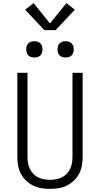

<svg xmlns="http://www.w3.org/2000/svg" viewBox="-20 -1201 640 1229"><path d="M300 8Q272 8 244.5 3.5Q217 -1 192.5 -13Q168 -25 147.5 -44.5Q127 -64 114 -88.5Q101 -113 96 -140Q91 -167 91 -195V-735H156V-195Q156 -176 159.5 -156.5Q163 -137 171.5 -119.5Q180 -102 193.5 -88Q207 -74 224.5 -65.5Q242 -57 261.5 -53.5Q281 -50 300 -50Q319 -50 338.5 -53.5Q358 -57 375.5 -65.5Q393 -74 406.5 -88Q420 -102 428.5 -119.5Q437 -137 440.5 -156.5Q444 -176 444 -195V-735H509V-195Q509 -167 504 -140Q499 -113 486 -88.5Q473 -64 452.5 -44.5Q432 -25 407.5 -13Q383 -1 355.5 3.5Q328 8 300 8ZM400 -833Q389 -833 379 -836Q369 -839 361.5 -846.5Q354 -854 351 -864Q348 -874 348 -885Q348 -896 351 -906Q354 -916 361.5 -923.5Q369 -931 379 -934Q389 -937 400 -937Q411 -937 421 -934Q431 -931 438.5 -923.5Q446 -916 449 -906Q452 -896 452 -885Q452 -874 449 -864Q446 -854 438.5 -846.5Q431 -839 421 -836Q411 -833 400 -833ZM200 -833Q189 -833 179 -836Q169 -839 161.5 -846.5Q154 -854 151 -864Q148 -874 148 -885Q148 -896 151 -906Q154 -916 161.5 -923.5Q169 -931 179 -934Q189 -937 200 -937Q211 -937 221 -934Q231 -931 238.5 -923.5Q246 -916 249 -906Q252 -896 252 -885Q252 -874 249 -864Q246 -854 238.5 -846.5Q231 -839 221 -836Q211 -833 200 -833ZM264 -1008 141 -1139 195 -1181 300 -1051 405 -1181 459 -1139 336 -1008Z"/></svg>

Font: Iosevka Curly Light Extended
Style: Regular
Weight: 300
Width: 7
Monospace: yes
Designer: Belleve Invis
Foundry: Belleve Invis
Version: Version 11.1.0; ttfautohint (v1.8.3)